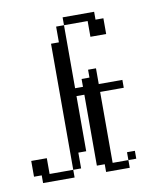

<svg xmlns="http://www.w3.org/2000/svg" viewBox="-63 -537 467 586"><g transform="rotate(-10 170.5 -244.0)"><path d="M292.5 -23.9V-48.3H316.9V-23.9ZM23.9 0V-23.9H0V-72.8H48.3V-23.9H121.6V0ZM219.2 0V-23.9H194.8V-243.7H170.4V-72.8H146V-23.9H121.6V-414.6H146V-463.4H170.4V-268.1H194.8V-292.5H219.2V-316.9H243.7V-268.1H316.9V-243.7H243.7V-23.9H292.5V0ZM243.7 -414.6V-463.4H170.4V-487.8H268.1V-463.4H292.5V-414.6Z"/></g></svg>

Font: FS Mondwest Regular
Style: Regular
Weight: 400
Designer: NZWStudios2024
Foundry: https://fontstruct.com
Version: Version 1.0